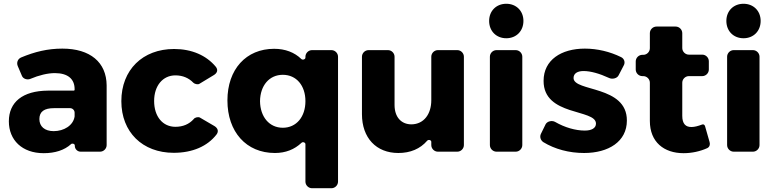

<svg xmlns="http://www.w3.org/2000/svg" viewBox="-20 -805 4121 1019"><path d="M311 -547C232 -547 164 -530 92 -500C74 -492 67 -473 74 -455L97 -401C104 -386 125 -380 140 -386C187 -406 234 -417 271 -417C341 -417 376 -385 376 -332V-328C376 -326 374 -324 372 -324H234C100 -323 27 -263 27 -161C27 -62 97 8 212 8C272 8 322 -8 357 -40C363 -46 377 -42 377 -33V-31C377 -14 391 0 408 0H511C530 0 546 -16 546 -35V-352C545 -474 459 -547 311 -547ZM265 -109C217 -109 189 -134 189 -173C189 -213 215 -231 267 -231H352C365 -231 376 -220 376 -207V-187C369 -139 319 -109 265 -109Z M904 -545C737 -545 624 -434 624 -268C624 -104 736 6 902 6C1002 6 1081 -29 1129 -91C1142 -108 1136 -125 1118 -136L1041 -181C1032 -186 1014 -182 1008 -173C984 -146 951 -132 911 -132C844 -132 798 -186 798 -269C798 -350 844 -405 911 -405C950 -405 982 -391 1006 -366C1013 -359 1030 -355 1038 -360L1114 -406C1133 -417 1139 -434 1125 -451C1075 -511 998 -545 904 -545Z M1739 -539H1636C1617 -539 1601 -523 1601 -504V-499C1601 -490 1586 -485 1579 -492C1543 -527 1494 -546 1435 -546C1286 -546 1187 -437 1187 -272C1187 -105 1287 7 1439 7C1496 7 1543 -12 1580 -47C1587 -54 1601 -49 1601 -40V159C1601 178 1617 194 1636 194H1739C1758 194 1774 178 1774 159V-504C1774 -523 1758 -539 1739 -539ZM1481 -127C1409 -127 1361 -185 1360 -268C1361 -351 1409 -408 1481 -408C1553 -408 1601 -351 1601 -268C1601 -185 1553 -127 1481 -127Z M2407 -539H2304C2285 -539 2269 -523 2269 -504V-273C2269 -200 2230 -146 2164 -145C2109 -145 2074 -184 2074 -248V-504C2074 -523 2058 -539 2039 -539H1936C1917 -539 1901 -523 1901 -504V-199C1901 -73 1977 7 2094 7C2158 7 2210 -15 2247 -58C2254 -66 2269 -62 2269 -52V-35C2269 -16 2285 0 2304 0H2407C2426 0 2442 -16 2442 -35V-504C2442 -523 2426 -539 2407 -539Z M2667 -785C2614 -785 2576 -747 2576 -694C2576 -640 2614 -602 2667 -602C2720 -602 2758 -640 2758 -694C2758 -747 2720 -785 2667 -785ZM2752 -35V-504C2752 -523 2736 -539 2717 -539H2615C2596 -539 2580 -523 2580 -504V-35C2580 -16 2596 0 2615 0H2717C2736 0 2752 -16 2752 -35Z M3084 -547C2959 -547 2865 -487 2865 -376C2864 -187 3143 -228 3143 -149C3143 -124 3118 -112 3084 -112C3035 -112 2978 -128 2926 -158C2910 -167 2885 -162 2876 -146L2851 -95C2843 -79 2849 -61 2863 -51C2925 -13 3001 7 3080 7C3210 7 3307 -54 3307 -165C3308 -353 3024 -317 3024 -391C3024 -416 3046 -428 3077 -428C3114 -428 3161 -415 3213 -391C3230 -383 3255 -389 3263 -405L3290 -457C3300 -474 3293 -494 3276 -502C3217 -531 3150 -547 3084 -547Z M3706 -144C3685 -136 3666 -131 3651 -131C3619 -130 3601 -148 3601 -190V-366C3601 -385 3617 -401 3636 -401H3707C3726 -401 3742 -417 3742 -436V-480C3742 -499 3726 -515 3707 -515H3636C3617 -515 3601 -531 3601 -550V-629C3601 -648 3585 -664 3566 -664H3464C3445 -664 3429 -648 3429 -629V-549C3429 -530 3413 -514 3394 -514H3389C3370 -514 3354 -498 3354 -479V-436C3354 -417 3370 -401 3389 -401H3394C3413 -401 3429 -385 3429 -366V-163C3429 -51 3504 8 3608 8C3652 8 3697 -2 3734 -19C3746 -25 3750 -38 3746 -51L3722 -135C3720 -143 3713 -147 3706 -144Z M3926 -785C3873 -785 3835 -747 3835 -694C3835 -640 3873 -602 3926 -602C3979 -602 4017 -640 4017 -694C4017 -747 3979 -785 3926 -785ZM4011 -35V-504C4011 -523 3995 -539 3976 -539H3874C3855 -539 3839 -523 3839 -504V-35C3839 -16 3855 0 3874 0H3976C3995 0 4011 -16 4011 -35Z"/></svg>

Font: Trueno
Style: RoundBd
Weight: 700
Designer: Julieta Ulanovsky, Jasper
Foundry: Julieta Ulanovsky, Cannot Into Space Fonts
Version: Version 3.001